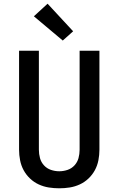

<svg xmlns="http://www.w3.org/2000/svg" viewBox="-20 -1009 640 1037"><path d="M300 8Q271 8 243 3.5Q215 -1 189 -13Q163 -25 142 -45Q121 -65 107.5 -90Q94 -115 88.5 -143.5Q83 -172 83 -200V-735H190V-200Q190 -177 196 -155Q202 -133 217.5 -116Q233 -99 255 -91.5Q277 -84 300 -84Q323 -84 345 -91.5Q367 -99 382.5 -116Q398 -133 404 -155Q410 -177 410 -200V-735H517V-200Q517 -172 511.5 -143.5Q506 -115 492.5 -90Q479 -65 458 -45Q437 -25 411 -13Q385 -1 357 3.5Q329 8 300 8ZM319 -790 163 -921 237 -989 375 -840Z"/></svg>

Font: Zed Mono Semibold Extended
Style: Regular
Weight: 600
Width: 7
Monospace: yes
Designer: Belleve Invis
Foundry: Belleve Invis
Version: Version 1.0.0; ttfautohint (v1.8.4)